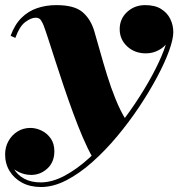

<svg xmlns="http://www.w3.org/2000/svg" viewBox="-22 -490 716 770"><path d="M142.5 260Q99 260 66.8 242.8Q34.5 225.5 16.5 196Q-1.5 166.5 -1.5 129Q-1.5 100 11.8 76Q25 52 48 37.5Q71 23 100 23Q122.5 23 144.8 33.8Q167 44.5 181.5 65.2Q196 86 196 116.5Q196 160 168 185.8Q140 211.5 103 211.5Q77.5 211.5 53.8 200.2Q30 189 14.8 170.2Q-0.5 151.5 -0.5 129H18.5Q18.5 161 33.2 186.5Q48 212 75.5 226.8Q103 241.5 141 241.5Q187 241.5 236.8 215Q286.5 188.5 336 143.5Q385.5 98.5 432 42.5Q478.5 -13.5 518.5 -73Q558.5 -132.5 588.5 -188.2Q618.5 -244 635.2 -288.5Q652 -333 652 -358Q652 -383 640.8 -403.8Q629.5 -424.5 608.8 -437Q588 -449.5 560 -449.5V-468.5Q591 -468.5 615 -454.5Q639 -440.5 653 -418.2Q667 -396 667 -370.5Q667 -344 652.2 -322.5Q637.5 -301 613.8 -288.5Q590 -276 563 -276Q518 -276 488 -304Q458 -332 458 -373Q458 -414.5 487.8 -442Q517.5 -469.5 560 -469.5Q599.5 -469.5 624.2 -454Q649 -438.5 661 -413.8Q673 -389 673 -361Q673 -333 656 -286Q639 -239 608.2 -181.2Q577.5 -123.5 536.8 -62.2Q496 -1 448 56.5Q400 114 348.2 160Q296.5 206 244.2 233Q192 260 142.5 260ZM348 139Q330 107.5 310.2 61.5Q290.5 15.5 271 -37.8Q251.5 -91 233.2 -145.2Q215 -199.5 199.2 -248.2Q183.5 -297 171.5 -334Q159.5 -371 152.5 -389Q149.5 -397 142.8 -408Q136 -419 121.5 -419Q102.5 -419 79.2 -401.5Q56 -384 39.5 -338L20.5 -346.5Q37 -391.5 64.2 -418.5Q91.5 -445.5 127.2 -457.5Q163 -469.5 204 -469.5Q276.5 -469.5 309.2 -441.2Q342 -413 356 -365.5Q366 -331.5 378.8 -285.8Q391.5 -240 407 -189.8Q422.5 -139.5 441.5 -92.5Q460.5 -45.5 483 -9.5Q471 7 455 25.5Q439 44 420.5 63.2Q402 82.5 383.5 101.8Q365 121 348 139Z"/></svg>

Font: Bodoni Moda Black
Style: Italic
Weight: 900
Italic angle: -13°
Version: Version 2.005